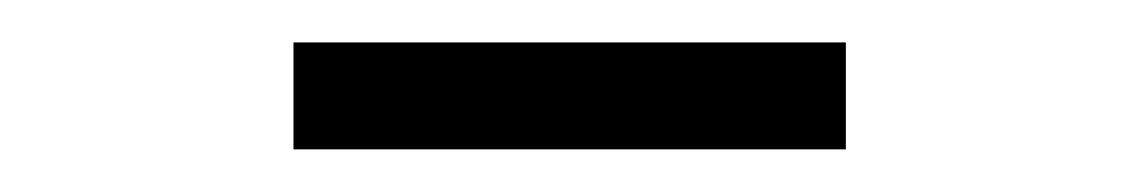

<svg xmlns="http://www.w3.org/2000/svg" viewBox="-20 -710 540 91"><path d="M380.9 -639.2H119.1V-689.9H380.9Z"/></svg>

Font: Creato Display
Style: Regular
Weight: 400
Version: Version 1.000